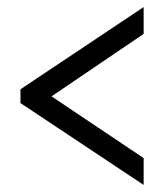

<svg xmlns="http://www.w3.org/2000/svg" viewBox="-20 -630 465 544"><path d="M387 -106 38 -338V-377L387 -610V-534L126 -357L387 -182Z"/></svg>

Font: Noto Serif Hebrew ExtraCondensed
Style: Bold
Weight: 700
Width: 2
Designer: Monotype Design Team
Foundry: Monotype Imaging Inc.
Version: Version 2.004; ttfautohint (v1.8.4.7-5d5b)